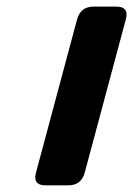

<svg xmlns="http://www.w3.org/2000/svg" viewBox="-20 -557 400 577"><path d="M116.7 0Q85.9 0 85.9 -24.4Q85.9 -29.8 88.4 -39.1L211.4 -498Q221.7 -537.1 261.2 -537.1H329.6Q360.4 -537.1 360.4 -512.7Q360.4 -507.3 357.9 -498L234.9 -39.1Q224.6 0 185.1 0Z"/></svg>

Font: Cursive Sans
Style: Bold
Weight: 700
Italic angle: -15°
Designer: Wojciech Kalinowski "wmk69" (wmk69@o2.pl)
Foundry: Wojciech Kalinowski "wmk69" (wmk69@o2.pl)
Version: Wersja 3.1.0; 2022-02-18